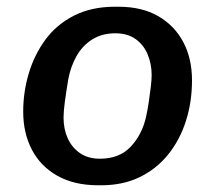

<svg xmlns="http://www.w3.org/2000/svg" viewBox="-20 -541 640 571"><path d="M272 10Q201 10 151 -18Q101 -46 75 -95.5Q49 -145 49 -209Q49 -267 65.5 -322.5Q82 -378 115 -423Q148 -468 200 -494.5Q252 -521 322 -521H332Q402 -521 450.5 -493Q499 -465 525 -416Q551 -367 551 -302Q551 -238 533 -181.5Q515 -125 480.5 -82Q446 -39 396 -14.5Q346 10 281 10ZM277 -69Q335 -69 368.5 -104.5Q402 -140 414 -192Q419 -214 422.5 -238Q426 -262 428.5 -283Q431 -304 431 -318Q431 -351 419 -379.5Q407 -408 383 -425Q359 -442 323 -442Q283 -442 254 -423.5Q225 -405 207.5 -374Q190 -343 183 -305Q177 -269 173 -239.5Q169 -210 169 -191Q169 -157 181.5 -129.5Q194 -102 218 -85.5Q242 -69 277 -69Z"/></svg>

Font: Chivo Mono Medium
Style: Italic
Weight: 500
Italic angle: -8.05°
Monospace: yes
Designer: Hector Gatti
Foundry: Omnibus-Type
Version: Version 1.008